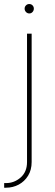

<svg xmlns="http://www.w3.org/2000/svg" viewBox="-32 -710 270 935"><path d="M99.6 -545.9H122.1V79.1Q122.1 117.7 104.7 145.8Q87.4 173.8 59.1 189Q30.8 204.1 -2.9 204.1H-11.7V181.6H-2.9Q37.6 181.6 68.6 154.3Q99.6 127 99.6 79.1ZM110.8 -644.5Q101.1 -644.5 94.5 -651.6Q87.9 -658.7 87.9 -668Q87.9 -677.2 94.5 -683.8Q101.1 -690.4 110.4 -690.4Q120.1 -690.4 126.5 -683.8Q132.8 -677.2 132.8 -668Q132.8 -658.7 126.5 -651.6Q120.1 -644.5 110.8 -644.5Z"/></svg>

Font: Inter Tight Thin
Style: Regular
Weight: 250
Designer: Rasmus Andersson
Foundry: rsms
Version: Version 3.004